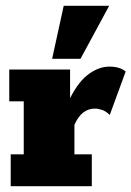

<svg xmlns="http://www.w3.org/2000/svg" viewBox="-20 -643 454 663"><path d="M17 0V-110H62V-293H12V-403H222V-268L213 -285Q244 -354 281.5 -383.5Q319 -413 358 -413Q394 -413 414 -396L359 -246Q346 -259 332.5 -263.5Q319 -268 308 -268Q285 -268 267.5 -254.5Q250 -241 237 -212V-110H297V0ZM160 -440 200 -623H357L258 -440Z"/></svg>

Font: Rokkitt SemiBold Black
Style: Regular
Weight: 900
Version: Version 3.103